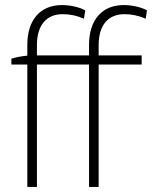

<svg xmlns="http://www.w3.org/2000/svg" viewBox="-20 -739 618 759"><path d="M88 0H126V-484H332V0H370V-484H540V-520H370V-561C370 -640 408 -683 472 -683C501 -683 529 -677 556 -665L561 -698C538 -711 501 -719 469 -719C384 -719 332 -661 332 -562V-520H126V-561C126 -640 164 -683 228 -683C257 -683 285 -677 312 -665L317 -698C294 -711 257 -719 225 -719C140 -719 88 -661 88 -562V-519C67 -517 43 -513 25 -507V-484H88Z"/></svg>

Font: Fixel Text ExtraLight
Style: Regular
Weight: 200
Width: 4
Designer: AlfaBravo + MacPaw
Foundry: Kyrylo Tkachov, Marchela Mozhyna, Serhii Makarenko, Maria Weinstein, Zakhar Kryvoshyya
Version: Version 1.211